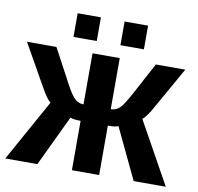

<svg xmlns="http://www.w3.org/2000/svg" viewBox="-86 -773 880 854"><g transform="rotate(10 354.5 -346.0)"><path d="M293 0V-223Q261 -223 246 -229L137 0H-8L147 -279Q130 -292 102 -342L-3 -528H130L197 -403Q229 -340 247.5 -319Q266 -298 293 -297V-528H416V-297Q443 -298 460.5 -318Q478 -338 512 -403L579 -528H712L607 -342Q582 -296 562 -279L717 0H572L463 -229Q451 -223 416 -223V0ZM515 -585H409V-692H515ZM302 -585H197V-692H302Z"/></g></svg>

Font: Libra Sans
Style: Bold
Weight: 700
Foundry: Context Ltd
Version: Version 1.000